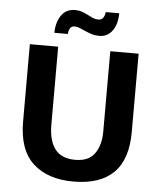

<svg xmlns="http://www.w3.org/2000/svg" viewBox="-56 -865 774 925"><g transform="rotate(5 330.5 -402.5)"><path d="M67 -630H204V-253Q204 -175 235.5 -134.5Q267 -94 333 -94Q398 -94 427 -135Q456 -176 456 -241V-630H593V-251Q593 -119 527.5 -54Q462 11 333 11Q209 11 138 -54Q67 -119 67 -256ZM180 -695Q180 -744 203 -778.5Q226 -813 270 -813Q289 -813 304 -807.5Q319 -802 332.5 -795Q346 -788 358.5 -782.5Q371 -777 385 -777Q401 -777 408.5 -788Q416 -799 418 -816H483Q483 -765 460 -732Q437 -699 396 -699Q376 -699 359 -704.5Q342 -710 327 -716.5Q312 -723 299.5 -728.5Q287 -734 276 -734Q259 -734 252.5 -722.5Q246 -711 245 -695Z"/></g></svg>

Font: Mukta Vaani
Style: Bold
Weight: 700
Designer: Noopur Datye, Girish Dalvi, Yashodeep Gholap, Pallavi Karambelkar
Foundry: Ek Type
Version: Version 2.538;PS 1.000;hotconv 16.6.51;makeotf.lib2.5.65220;